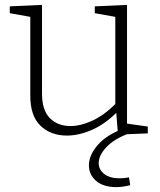

<svg xmlns="http://www.w3.org/2000/svg" viewBox="-20 -548 653 786"><path d="M254 7Q188 7 146 -33Q104 -73 104 -156V-479L20 -494V-522L152 -528V-165Q152 -97 184 -64.5Q216 -32 269 -32Q310 -32 358 -54Q406 -76 452 -122V-479L368 -494V-522L500 -528V-42L585 -30V-2L463 3L456 -86Q407 -38 354.5 -15.5Q302 7 254 7ZM456 218Q403 218 373.5 192.5Q344 167 344 129Q344 86 382 43.5Q420 1 495 -25L503 0Q444 23 414 56Q384 89 384 120Q384 146 406.5 164Q429 182 470 182Q488 182 508 178L513 210Q482 218 456 218Z"/></svg>

Font: Bitter Light
Style: Regular
Weight: 300
Designer: Sol Matas, and Bitter project Authors
Foundry: Sol Matas
Version: Version 2.001